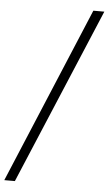

<svg xmlns="http://www.w3.org/2000/svg" viewBox="-141 -798 543 958"><g transform="rotate(5 130.0 -319.5)"><path d="M-82 121H-29L342 -760H287Z"/></g></svg>

Font: Noto Serif Tamil ExtraCondensed
Style: Italic
Weight: 400
Width: 2
Italic angle: -12°
Designer: Indian Type Foundry, Tom Grace, and the Monotype Design Team
Foundry: Monotype Imaging Inc.
Version: Version 2.003